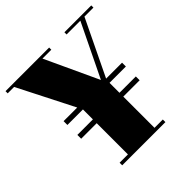

<svg xmlns="http://www.w3.org/2000/svg" viewBox="-188 -848 996 996"><g transform="rotate(-45 310.5 -350.0)"><path d="M251 -684C251 -684 316 -684 316 -684C316 -684 316 -700 316 -700C316 -700 -4 -700 -4 -700C-4 -700 -4 -684 -4 -684C-4 -684 43 -684 43 -684C43 -684 199 -377 199 -377C199 -377 99 -377 99 -377C99 -377 99 -349 99 -349C99 -349 213 -349 213 -349C213 -349 213 -276 213 -276C213 -276 99 -276 99 -276C99 -276 99 -248 99 -248C99 -248 213 -248 213 -248C213 -248 213 -19 213 -19C213 -19 152 -19 152 -19C152 -19 152 0 152 0C152 0 469 0 469 0C469 0 469 -19 469 -19C469 -19 408 -19 408 -19C408 -19 408 -248 408 -248C408 -248 528 -248 528 -248C528 -248 528 -276 528 -276C528 -276 408 -276 408 -276C408 -276 408 -349 408 -349C408 -349 528 -349 528 -349C528 -349 528 -377 528 -377C528 -377 411 -377 411 -377C411 -377 559 -684 559 -684C559 -684 625 -684 625 -684C625 -684 625 -700 625 -700C625 -700 428 -700 428 -700C428 -700 428 -684 428 -684C428 -684 529 -684 529 -684C529 -684 387 -391 387 -391C387 -391 251 -684 251 -684Z"/></g></svg>

Font: Abril Fatface Utterance
Style: Regular
Weight: 500
Designer: Veronika Burian, Jos Scaglione
Foundry: TypeTogether
Version: ""